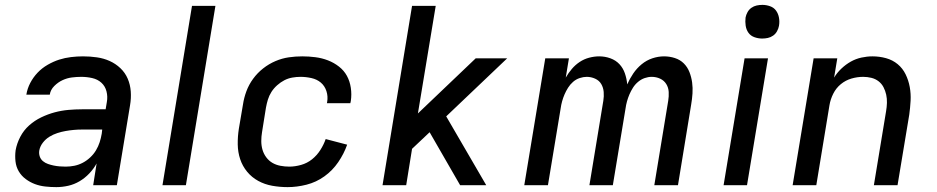

<svg xmlns="http://www.w3.org/2000/svg" viewBox="-20 -759 3840 787"><path d="M211 8Q188 8 165.5 5.5Q143 3 123 -4.5Q103 -12 85.5 -25Q68 -38 57 -56.5Q46 -75 43.5 -97.5Q41 -120 44 -143Q49 -171 63 -198Q77 -225 99.5 -245Q122 -265 149 -278Q176 -291 204 -298.5Q232 -306 260.5 -308.5Q289 -311 316 -311H413L418 -341Q422 -363 416.5 -384.5Q411 -406 395.5 -420Q380 -434 358 -439Q336 -444 313 -444Q294 -444 274.5 -441.5Q255 -439 236.5 -430.5Q218 -422 202.5 -406.5Q187 -391 184 -371H88Q92 -396 104 -419Q116 -442 134 -461Q152 -480 175.5 -493.5Q199 -507 222.5 -514.5Q246 -522 271 -525Q296 -528 320 -528Q349 -528 377 -524Q405 -520 429.5 -509Q454 -498 473.5 -479.5Q493 -461 503.5 -436.5Q514 -412 516 -384Q518 -356 513 -327L459 0H362L376 -89Q364 -67 346 -48Q328 -29 306 -16Q284 -3 259.5 2.5Q235 8 211 8ZM249 -76Q267 -76 284.5 -79.5Q302 -83 318.5 -91.5Q335 -100 349.5 -113.5Q364 -127 373.5 -143Q383 -159 388.5 -176Q394 -193 397 -211L399 -228H316Q299 -228 282.5 -226.5Q266 -225 249 -222Q232 -219 215 -213.5Q198 -208 182.5 -198.5Q167 -189 155.5 -174Q144 -159 141 -142Q139 -129 143 -117.5Q147 -106 156 -98.5Q165 -91 176.5 -87Q188 -83 200 -80.5Q212 -78 224.5 -77Q237 -76 249 -76Z M646 0 767 -735H863L742 0Z M1159 8Q1127 8 1096 2.5Q1065 -3 1038.5 -17.5Q1012 -32 993 -55Q974 -78 964.5 -106.5Q955 -135 954.5 -167Q954 -199 959 -231L976 -331Q980 -358 990 -385Q1000 -412 1017.5 -436Q1035 -460 1058.5 -478.5Q1082 -497 1109 -508.5Q1136 -520 1163.5 -524Q1191 -528 1219 -528Q1246 -528 1273 -524.5Q1300 -521 1324.5 -511.5Q1349 -502 1369.5 -486Q1390 -470 1402 -448Q1414 -426 1418 -399Q1422 -372 1418 -345L1416 -336H1320L1321 -341Q1325 -364 1318 -385.5Q1311 -407 1295 -420.5Q1279 -434 1256.5 -439Q1234 -444 1212 -444Q1195 -444 1178 -441Q1161 -438 1145.5 -430Q1130 -422 1116 -409.5Q1102 -397 1092.5 -382Q1083 -367 1078 -350.5Q1073 -334 1070 -317L1054 -217Q1051 -199 1051 -180.5Q1051 -162 1056 -145Q1061 -128 1071.5 -114Q1082 -100 1096.5 -91.5Q1111 -83 1129 -79.5Q1147 -76 1166 -76Q1189 -76 1214 -83Q1239 -90 1259 -106Q1279 -122 1293 -144Q1307 -166 1315 -189L1403 -166Q1390 -129 1366.5 -94.5Q1343 -60 1309.5 -36Q1276 -12 1236.5 -2Q1197 8 1159 8Z M1866 0 1741 -217 1669 -149 1645 0H1548L1669 -735H1766L1693 -294L1930 -520H2059L1809 -282L1973 0Z M2129 0 2215 -520H2312L2299 -441Q2310 -460 2324 -476.5Q2338 -493 2356 -505Q2374 -517 2395 -522.5Q2416 -528 2436 -528Q2460 -528 2482 -520Q2504 -512 2519 -496Q2534 -480 2541.5 -458Q2549 -436 2551 -413Q2561 -436 2575.5 -457.5Q2590 -479 2610 -495.5Q2630 -512 2654 -520Q2678 -528 2702 -528Q2725 -528 2746.5 -521Q2768 -514 2783 -499Q2798 -484 2806 -463.5Q2814 -443 2817 -421Q2820 -399 2818.5 -376Q2817 -353 2813 -330L2759 0H2662L2719 -346Q2722 -364 2721 -382Q2720 -400 2711 -414.5Q2702 -429 2686 -436.5Q2670 -444 2651 -444Q2637 -444 2622.5 -439Q2608 -434 2595.5 -423.5Q2583 -413 2574.5 -399.5Q2566 -386 2560 -372Q2554 -358 2550 -343.5Q2546 -329 2544 -314L2492 0H2396L2453 -346Q2456 -364 2454.5 -382Q2453 -400 2444.5 -414.5Q2436 -429 2419.5 -436.5Q2403 -444 2385 -444Q2371 -444 2356 -439Q2341 -434 2329 -423.5Q2317 -413 2308.5 -399.5Q2300 -386 2294 -372Q2288 -358 2284 -343.5Q2280 -329 2278 -314L2226 0Z M2946 0 3032 -520H3128L3042 0ZM3104 -601Q3088 -601 3072.5 -606.5Q3057 -612 3048 -624.5Q3039 -637 3036.5 -653.5Q3034 -670 3036 -687Q3038 -698 3044 -709Q3050 -720 3060 -727Q3070 -734 3081.5 -736.5Q3093 -739 3105 -739Q3121 -739 3136.5 -733.5Q3152 -728 3161 -715.5Q3170 -703 3173 -686.5Q3176 -670 3173 -653Q3171 -642 3165 -631Q3159 -620 3149 -613Q3139 -606 3127.5 -603.5Q3116 -601 3104 -601Z M3229 0 3315 -520H3412L3399 -441Q3411 -461 3429 -478Q3447 -495 3467.5 -506.5Q3488 -518 3511 -523Q3534 -528 3556 -528Q3585 -528 3612 -520.5Q3639 -513 3659.5 -496Q3680 -479 3692 -454.5Q3704 -430 3709 -402.5Q3714 -375 3712.5 -346.5Q3711 -318 3707 -289L3659 0H3562L3612 -303Q3615 -320 3615.5 -337.5Q3616 -355 3612.5 -371Q3609 -387 3601.5 -401.5Q3594 -416 3581 -426Q3568 -436 3551.5 -440Q3535 -444 3518 -444Q3494 -444 3470 -437Q3446 -430 3426.5 -414Q3407 -398 3395.5 -375Q3384 -352 3380 -328L3326 0Z"/></svg>

Font: Iosevka Aile Medium
Style: Italic
Weight: 500
Italic angle: -9°
Designer: Belleve Invis
Foundry: Belleve Invis
Version: Version 31.1.0; ttfautohint (v1.8.4)